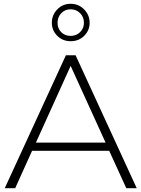

<svg xmlns="http://www.w3.org/2000/svg" viewBox="-20 -991 745 1011"><path d="M327 -700H378L700 0H645L555 -197H149L60 0H5ZM536 -240 352 -644 169 -240ZM253 -871Q253 -912 281.5 -941.5Q310 -971 352 -971Q394 -971 423 -941.5Q452 -912 452 -871Q452 -831 423.5 -802.5Q395 -774 352 -774Q310 -774 281.5 -802.5Q253 -831 253 -871ZM422 -871Q422 -901 402 -921.5Q382 -942 352 -942Q322 -942 302.5 -921.5Q283 -901 283 -871Q283 -841 302.5 -821.5Q322 -802 352 -802Q382 -802 402 -822Q422 -842 422 -871Z"/></svg>

Font: Goldbeck Next Light
Style: Regular
Weight: 300
Designer: Julieta Ulanovsky
Foundry: Julieta Ulanovsky
Version: Version 7.200